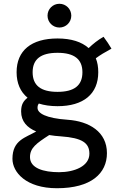

<svg xmlns="http://www.w3.org/2000/svg" viewBox="-20 -720 630 1018"><path d="M282 278C464 278 547 199 547 92C547 -21 453 -77 339 -85C222 -93 179 -120 179 -148C179 -157 180 -163 186 -171C214 -162 247 -157 285 -157C423 -157 501 -222 501 -337C501 -365 497 -389 488 -411C511 -428 534 -442 571 -462C558 -484 547 -501 529 -525C499 -508 474 -488 450 -465C413 -498 358 -516 285 -516C146 -516 68 -452 68 -337C68 -279 88 -233 126 -202C104 -184 92 -166 92 -129C92 -76 124 -43 172 -23C116 10 46 22 46 122C46 193 118 278 282 278ZM139 113C139 64 173 40 241 -4C261 -1 281 2 303 3C416 11 454 38 454 95C454 161 375 193 293 193C211 193 139 172 139 113ZM153 -337C153 -406 196 -440 285 -440C374 -440 417 -406 417 -337C417 -267 374 -233 285 -233C196 -233 153 -267 153 -337ZM232 -637C232 -602 260 -574 295 -574C330 -574 358 -602 358 -637C358 -672 330 -700 295 -700C260 -700 232 -672 232 -637Z"/></svg>

Font: Hibana 45 SubMedium
Style: Regular
Weight: 500
Width: 6
Designer: pygmalion
Foundry: ybstudio
Version: Version 2021.007;FEAKit 1.0